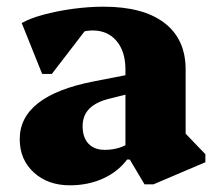

<svg xmlns="http://www.w3.org/2000/svg" viewBox="-20 -538 644 574"><path d="M412 13 368 -61H355V-330Q355 -384 328.5 -415.5Q302 -447 256 -447Q229 -447 205.5 -433Q182 -419 168 -394V-494H271L135 -317H106L45 -469Q69 -483 109.5 -494Q150 -505 197.5 -511.5Q245 -518 290 -518Q408 -518 471.5 -469.5Q535 -421 535 -330V-105L492 -183L594 -77V-53L439 13ZM189 16Q123 16 81 -22.5Q39 -61 39 -122Q39 -252 262 -295L375 -317V-260L311 -244Q268 -234 247.5 -213.5Q227 -193 227 -161Q227 -127 244.5 -108.5Q262 -90 293 -90Q338 -90 370 -113V-61H360Q332 -24 287.5 -4Q243 16 189 16Z"/></svg>

Font: Platypi Light ExtraBold
Style: Regular
Weight: 800
Version: Version 1.200